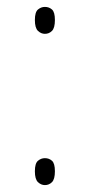

<svg xmlns="http://www.w3.org/2000/svg" viewBox="-20 -531 264 556"><path d="M110 -433Q99 -433 90 -441.5Q81 -450 81 -473Q81 -496 90 -503.5Q99 -511 110 -511Q122 -511 130.5 -503.5Q139 -496 139 -473Q139 -450 130.5 -441.5Q122 -433 110 -433ZM110 5Q99 5 90 -3.5Q81 -12 81 -35Q81 -58 90 -65.5Q99 -73 110 -73Q122 -73 130.5 -65.5Q139 -58 139 -35Q139 -12 130.5 -3.5Q122 5 110 5Z"/></svg>

Font: Noto Serif Kannada Thin
Style: Regular
Weight: 250
Version: Version 2.003